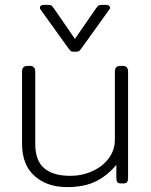

<svg xmlns="http://www.w3.org/2000/svg" viewBox="-20 -749 618 784"><path d="M257 -555 145 -711Q143 -713 143 -718Q143 -723 147 -726Q151 -729 157 -729H176Q187 -729 191 -725.5Q195 -722 202 -712L286 -590L370 -712Q377 -722 381 -725.5Q385 -729 396 -729H415Q423 -729 427.5 -723Q432 -717 427 -711L315 -555Q307 -544 303.5 -541Q300 -538 292 -538H280Q272 -538 268.5 -541Q265 -544 257 -555ZM70 -162V-457Q70 -480 93 -480H101Q124 -480 124 -457V-161Q124 -93 160.5 -62Q197 -31 267 -31Q315 -31 357 -50Q399 -69 424 -102.5Q449 -136 449 -178V-457Q449 -480 472 -480H480Q503 -480 503 -457V-23Q503 -11 499 -5.5Q495 0 484 0H474Q463 0 459 -5.5Q455 -11 455 -23V-76Q419 -32 371.5 -8.5Q324 15 254 15Q172 15 121 -30.5Q70 -76 70 -162Z"/></svg>

Font: Mitr ExtraLight
Style: Regular
Weight: 275
Designer: Thanarat Vachiruckul
Foundry: Cadson Demak Co.,Ltd.
Version: Version 1.001